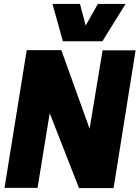

<svg xmlns="http://www.w3.org/2000/svg" viewBox="-20 -956 710 977"><path d="M3 0 116 -701H292L436 -301L502 -700H670L558 1H382L233 -380L171 0ZM619 -936 501 -746H300L247 -936H387L416 -826L478 -936Z"/></svg>

Font: Georama ExtraBold
Style: Italic
Weight: 800
Italic angle: -9°
Version: Version 1.001